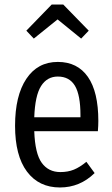

<svg xmlns="http://www.w3.org/2000/svg" viewBox="-20 -808 492 840"><path d="M231.9 -723.1 127.9 -639.2 95.2 -673.8 206.1 -788.1H256.8L368.2 -673.8L335 -639.2ZM410.2 -278.8Q410.2 -258.3 408.2 -233.9H129.9Q133.3 -136.2 162.6 -95.7Q191.9 -55.2 244.1 -55.2Q277.3 -55.2 303.5 -65.9Q329.6 -76.7 357.9 -100.1L394 -50.8Q329.6 12.2 242.2 12.2Q149.9 12.2 97.9 -57.4Q45.9 -127 45.9 -257.8Q45.9 -389.2 95.2 -463.1Q144.5 -537.1 232.9 -537.1Q318.8 -537.1 364.5 -471.7Q410.2 -406.2 410.2 -278.8ZM332 -294.9V-304.2Q332 -392.1 307.9 -432.6Q283.7 -473.1 232.9 -473.1Q186 -473.1 159.7 -431.6Q133.3 -390.1 129.9 -294.9Z"/></svg>

Font: Fira Sans Compressed Book
Style: Regular
Weight: 350
Width: 1
Designer: Carrois Corporate & Edenspiekermann AG
Foundry: Carrois Corporate GbR & Edenspiekermann AG
Version: Version 4.203;PS 004.203;hotconv 1.0.88;makeotf.lib2.5.64775